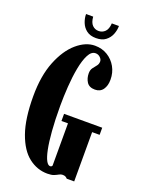

<svg xmlns="http://www.w3.org/2000/svg" viewBox="-159 -926 765 1012"><g transform="rotate(20 223.0 -420.0)"><path d="M238 10Q180.5 10 133 -26.8Q85.5 -63.5 57.2 -142.8Q29 -222 29 -349Q29 -463 61.2 -543.8Q93.5 -624.5 143.2 -667.2Q193 -710 244.5 -710Q284.5 -710 315.5 -691Q346.5 -672 364.2 -640.2Q382 -608.5 382 -569Q382 -535 366.8 -513.5Q351.5 -492 322 -492Q290 -492 276.2 -513Q262.5 -534 262.5 -562Q262.5 -581 271.5 -593Q280.5 -605 289.2 -615.5Q298 -626 298 -641Q298 -652.5 287 -663Q276 -673.5 261 -673.5Q237.5 -673.5 221.8 -643Q206 -612.5 196.8 -563.2Q187.5 -514 183.8 -457.5Q180 -401 180 -349Q180 -268 184.8 -208.5Q189.5 -149 197.5 -109.8Q205.5 -70.5 216 -51.2Q226.5 -32 238 -32Q243.5 -32 245.8 -34Q248 -36 250 -39V-276.5H213.5V-316.5H427.5V-276.5H385.5V0H343.5Q343 -1.5 336 -6.8Q329 -12 317.5 -12Q307 -12 297.5 -6.5Q288 -1 274.5 4.5Q261 10 238 10ZM234.5 -749Q201.5 -749 181.2 -764.5Q161 -780 151.8 -803.5Q142.5 -827 142.5 -850.5H182.5Q185 -818 199.5 -803.5Q214 -789 234.5 -789Q255.5 -789 270.2 -803.5Q285 -818 287 -850.5H327Q327 -827 317.8 -803.5Q308.5 -780 288.2 -764.5Q268 -749 234.5 -749Z"/></g></svg>

Font: Imbue Thin 10pt Black
Style: Regular
Weight: 900
Version: Version 1.102